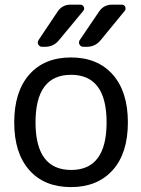

<svg xmlns="http://www.w3.org/2000/svg" viewBox="-20 -800 594 810"><path d="M456.1 -83Q391.6 -10.7 279.3 -10.7Q167 -10.7 103.5 -82.5Q40 -154.3 40 -283.7Q40 -413.1 103.5 -485.4Q167 -557.6 279.3 -557.6Q391.6 -557.6 455.6 -485.4Q519.5 -413.1 519.5 -283.7Q519.5 -154.3 456.1 -83ZM227.5 -628.9Q205.1 -602.5 169.9 -602.5H158.2Q146.5 -602.5 141.6 -612.3Q136.7 -622.1 142.6 -630.9L223.6 -752Q243.2 -780.3 277.3 -780.3H318.4Q329.1 -780.3 333.5 -771Q337.9 -761.7 331.1 -753.9ZM403.3 -628.9Q380.9 -602.5 345.7 -602.5H332Q320.3 -602.5 315.4 -612.3Q310.5 -622.1 316.4 -630.9L398.4 -752Q418 -780.3 453.1 -780.3H494.1Q503.9 -780.3 508.8 -770.5Q509.8 -767.6 509.8 -763.7Q509.8 -758.8 505.9 -753.9ZM280.3 -83Q429.7 -83 429.7 -283.7Q429.7 -484.4 279.8 -484.4Q129.9 -484.4 129.9 -283.7Q129.9 -83 280.3 -83Z"/></svg>

Font: Gen Jyuu GothicL Regular
Style: Regular
Weight: 400
Designer: [Source Han Sans]
Ryoko NISHIZUKA  (kana & ideographs); Paul D. Hunt (Latin, Greek & Cyrillic); Wenlong ZHANG  (bopomofo
Version: Version 1.002.20150607